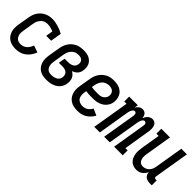

<svg xmlns="http://www.w3.org/2000/svg" viewBox="145 -1370 2210 2210"><g transform="rotate(45 1250.0 -265.0)"><path d="M214 8Q184 8 155.5 2Q127 -4 104 -18.5Q81 -33 65 -55.5Q49 -78 41 -105Q33 -132 33.5 -161.5Q34 -191 39 -221L61 -351Q65 -375 72.5 -399Q80 -423 94 -445.5Q108 -468 128 -486.5Q148 -505 171 -516.5Q194 -528 219 -533Q244 -538 269 -538Q294 -538 319 -533.5Q344 -529 367.5 -522Q391 -515 413.5 -505.5Q436 -496 457 -484L435 -350H355L369 -435Q346 -445 321 -451.5Q296 -458 270 -458Q256 -458 240.5 -454.5Q225 -451 211.5 -443Q198 -435 187 -422.5Q176 -410 168 -396Q160 -382 156 -367.5Q152 -353 149 -337L128 -207Q125 -191 124 -174.5Q123 -158 126 -143Q129 -128 136 -114Q143 -100 155 -90Q167 -80 182 -76Q197 -72 214 -72Q234 -72 254 -79Q274 -86 290 -100.5Q306 -115 317 -133.5Q328 -152 335 -172L419 -143Q407 -111 387 -82Q367 -53 339.5 -32Q312 -11 279 -1.5Q246 8 214 8Z M712 8Q682 8 654 2.5Q626 -3 602.5 -18Q579 -33 563.5 -55.5Q548 -78 540.5 -105Q533 -132 533.5 -161.5Q534 -191 539 -221L561 -351Q565 -376 573.5 -401Q582 -426 596.5 -448.5Q611 -471 632 -489Q653 -507 677 -518.5Q701 -530 727 -534Q753 -538 778 -538Q802 -538 825 -534.5Q848 -531 868 -521.5Q888 -512 904 -496.5Q920 -481 929 -461Q938 -441 940 -417.5Q942 -394 938 -371Q936 -354 929.5 -338Q923 -322 911 -309Q899 -296 883.5 -286.5Q868 -277 852 -271Q870 -262 884.5 -247.5Q899 -233 907 -214.5Q915 -196 916.5 -174.5Q918 -153 915 -132Q911 -110 902 -89Q893 -68 877 -51Q861 -34 841 -22.5Q821 -11 799 -4Q777 3 755.5 5.5Q734 8 712 8ZM714 -72Q726 -72 738 -73.5Q750 -75 761.5 -78.5Q773 -82 784.5 -87.5Q796 -93 805 -102Q814 -111 819 -122.5Q824 -134 826 -145Q829 -165 823.5 -183.5Q818 -202 804 -213.5Q790 -225 771 -229Q752 -233 732 -233H677L691 -313H746Q756 -313 767 -314Q778 -315 789 -318Q800 -321 810.5 -326.5Q821 -332 829.5 -340.5Q838 -349 842.5 -359.5Q847 -370 849 -381Q852 -397 848.5 -412.5Q845 -428 834.5 -438.5Q824 -449 808.5 -453.5Q793 -458 777 -458Q762 -458 746 -455Q730 -452 715.5 -444Q701 -436 689.5 -424Q678 -412 669.5 -397.5Q661 -383 656.5 -368Q652 -353 649 -337L628 -207Q625 -191 624 -174.5Q623 -158 626 -142.5Q629 -127 636 -113Q643 -99 654.5 -89Q666 -79 682 -75.5Q698 -72 714 -72Z M1219 8Q1197 8 1175 5Q1153 2 1133 -5.5Q1113 -13 1096 -25.5Q1079 -38 1066.5 -54.5Q1054 -71 1046.5 -90.5Q1039 -110 1035.5 -132Q1032 -154 1033.5 -176Q1035 -198 1039 -221L1061 -351Q1065 -376 1073 -400.5Q1081 -425 1095.5 -447.5Q1110 -470 1130 -488Q1150 -506 1174 -518Q1198 -530 1223.5 -534Q1249 -538 1274 -538Q1299 -538 1323.5 -533.5Q1348 -529 1369 -519Q1390 -509 1407 -492Q1424 -475 1433.5 -453Q1443 -431 1446 -406.5Q1449 -382 1445 -357Q1441 -334 1430 -312.5Q1419 -291 1402 -274Q1385 -257 1363.5 -245.5Q1342 -234 1319 -228Q1296 -222 1273.5 -220.5Q1251 -219 1228 -219Q1203 -219 1178.5 -220Q1154 -221 1131 -225L1128 -207Q1124 -183 1125 -157.5Q1126 -132 1138 -112Q1150 -92 1172 -82Q1194 -72 1219 -72Q1236 -72 1253 -76Q1270 -80 1285.5 -90Q1301 -100 1313 -114Q1325 -128 1333 -144L1413 -108Q1399 -82 1378 -59Q1357 -36 1331 -20.5Q1305 -5 1276.5 1.5Q1248 8 1219 8ZM1247 -298Q1264 -298 1281.5 -300.5Q1299 -303 1315 -312.5Q1331 -322 1342 -337.5Q1353 -353 1356 -370Q1359 -388 1354.5 -406Q1350 -424 1338 -436Q1326 -448 1308.5 -453Q1291 -458 1273 -458Q1250 -458 1227 -449.5Q1204 -441 1187.5 -423Q1171 -405 1162 -382.5Q1153 -360 1149 -337L1144 -305Q1169 -300 1195 -299Q1221 -298 1247 -298Z M1487 0 1562 -450H1525V-530H1666L1658 -485Q1665 -496 1673.5 -506Q1682 -516 1692.5 -523.5Q1703 -531 1715 -534.5Q1727 -538 1739 -538Q1739 -538 1739 -538Q1739 -538 1739 -538Q1754 -538 1767.5 -532Q1781 -526 1789.5 -515Q1798 -504 1802 -490.5Q1806 -477 1808 -462Q1814 -477 1822.5 -490.5Q1831 -504 1843 -515Q1855 -526 1870 -532Q1885 -538 1900 -538Q1900 -538 1900 -538Q1900 -538 1900 -538Q1916 -538 1930 -531.5Q1944 -525 1952.5 -513Q1961 -501 1965 -486Q1969 -471 1970 -455.5Q1971 -440 1969.5 -424Q1968 -408 1965 -393L1914 -80H1950V0H1810L1877 -408Q1878 -416 1878.5 -424.5Q1879 -433 1876 -440.5Q1873 -448 1866.5 -453Q1860 -458 1851 -458Q1839 -458 1829.5 -447.5Q1820 -437 1815 -425.5Q1810 -414 1807 -402Q1804 -390 1802 -377L1739 0H1648L1716 -408Q1717 -416 1717 -424.5Q1717 -433 1714.5 -440.5Q1712 -448 1705 -453Q1698 -458 1690 -458Q1678 -458 1668.5 -447.5Q1659 -437 1653.5 -425.5Q1648 -414 1645 -402Q1642 -390 1640 -377L1578 0Z M2177 8Q2150 8 2125.5 -0.5Q2101 -9 2084 -26.5Q2067 -44 2057 -67Q2047 -90 2043 -115.5Q2039 -141 2041 -167.5Q2043 -194 2047 -221L2085 -450H2048V-530H2189L2136 -207Q2133 -192 2132 -176.5Q2131 -161 2132.5 -146.5Q2134 -132 2139 -118Q2144 -104 2153 -93Q2162 -82 2176 -77Q2190 -72 2206 -72Q2226 -72 2246.5 -80.5Q2267 -89 2282 -105Q2297 -121 2305 -141Q2313 -161 2316 -182L2374 -530H2465L2393 -99Q2392 -93 2393 -88Q2394 -83 2397 -79Q2400 -75 2405 -73.5Q2410 -72 2416 -72H2431V8H2402Q2383 8 2364.5 4Q2346 0 2331.5 -10.5Q2317 -21 2308.5 -38Q2300 -55 2300 -74Q2291 -56 2278 -40.5Q2265 -25 2249 -13Q2233 -1 2214 3.5Q2195 8 2177 8Z"/></g></svg>

Font: Iosevka Slab Medium
Style: Italic
Weight: 500
Italic angle: -9°
Monospace: yes
Designer: Belleve Invis
Foundry: Belleve Invis
Version: Version 11.1.0; ttfautohint (v1.8.3)